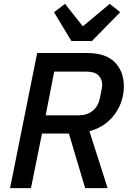

<svg xmlns="http://www.w3.org/2000/svg" viewBox="-20 -972 678 992"><path d="M197 -282 140 0H32L172 -698H431Q526 -698 573 -650.5Q620 -603 620 -525Q620 -473 598.5 -425.5Q577 -378 537.5 -343.5Q498 -309 442 -294L536 0H420L336 -282ZM216 -376H385Q428 -376 457.5 -398.5Q487 -421 496 -465Q500 -484 502.5 -496.5Q505 -509 506.5 -517.5Q508 -526 508 -533Q508 -563 489 -582.5Q470 -602 426 -602H260ZM455 -760H349L259 -909L316 -952L408 -836L547 -952L601 -909Z"/></svg>

Font: IBM Plex Sans Medium
Style: Italic
Weight: 500
Italic angle: -11.31°
Designer: Mike Abbink, Paul van der Laan, Pieter van Rosmalen
Foundry: Bold Monday
Version: Version 3.201